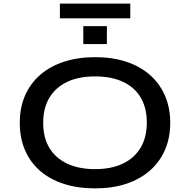

<svg xmlns="http://www.w3.org/2000/svg" viewBox="-20 -1029 1047 1058"><path d="M504 9Q409 9 332.5 -15.5Q256 -40 201.5 -87Q147 -134 118 -201Q89 -268 89 -352Q89 -436 118 -502.5Q147 -569 201.5 -616.5Q256 -664 333 -689Q410 -714 504 -714Q599 -714 675 -689Q751 -664 805 -617Q859 -570 888.5 -503Q918 -436 918 -353Q918 -269 889 -202.5Q860 -136 805.5 -88.5Q751 -41 675 -16Q599 9 504 9ZM504 -97Q592 -97 656 -127Q720 -157 754.5 -214.5Q789 -272 789 -353Q789 -435 755 -492Q721 -549 657 -578.5Q593 -608 504 -608Q414 -608 350.5 -578Q287 -548 252.5 -491Q218 -434 218 -352Q218 -270 252.5 -213.5Q287 -157 351 -127Q415 -97 504 -97ZM310 -928V-1009H698V-928ZM439 -786V-885H569V-786Z"/></svg>

Font: Nunito Sans 7pt Expanded SemiBold
Style: Regular
Weight: 600
Width: 7
Designer: Vernon Adams
Foundry: Vernon Adams
Version: Version 3.101;gftools[0.9.27]